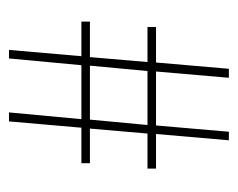

<svg xmlns="http://www.w3.org/2000/svg" viewBox="-71 -519 529 427"><g transform="rotate(-90 193.5 -305.5)"><path d="M95 -61H114L128 -223H248L234 -61H254L268 -223H347V-242H269L280 -370H359V-389H282L296 -550H277L262 -389H142L157 -550H137L123 -389H44V-370H121L110 -242H32V-223H109ZM141 -370H261L249 -242H129Z"/></g></svg>

Font: Clicker Script
Style: Regular
Weight: 400
Designer: Astigmatic (AOETI)
Foundry: Astigmatic (AOETI)
Version: Version 1.000